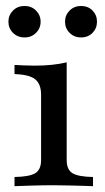

<svg xmlns="http://www.w3.org/2000/svg" viewBox="-20 -639 361 659"><path d="M29.8 0V-31.5Q80.6 -32.3 100.8 -44.4Q121 -56.5 121 -89.5V-313.7Q121 -350 101.2 -366.5Q81.5 -383.1 29.8 -384.7V-416.1Q45.2 -415.3 62.9 -414.5Q80.6 -413.7 99.2 -413.7Q129.8 -413.7 157.7 -416.5Q185.5 -419.4 208.9 -425V-89.5Q208.9 -56.5 229 -44.4Q249.2 -32.3 299.2 -31.5V0Q287.1 -0.8 264.9 -1.2Q242.7 -1.6 216.5 -2.4Q190.3 -3.2 164.5 -3.2Q126.6 -3.2 87.9 -2Q49.2 -0.8 29.8 0ZM258.1 -510.5Q234.7 -510.5 219 -526.2Q203.2 -541.9 203.2 -564.5Q203.2 -587.1 219 -602.8Q234.7 -618.5 258.1 -618.5Q282.3 -618.5 297.6 -602.8Q312.9 -587.1 312.9 -564.5Q312.9 -541.9 297.6 -526.2Q282.3 -510.5 258.1 -510.5ZM64.5 -510.5Q40.3 -510.5 24.6 -526.2Q8.9 -541.9 8.9 -564.5Q8.9 -587.1 24.6 -602.8Q40.3 -618.5 64.5 -618.5Q87.9 -618.5 103.6 -602.8Q119.4 -587.1 119.4 -564.5Q119.4 -541.9 103.6 -526.2Q87.9 -510.5 64.5 -510.5Z"/></svg>

Font: Playfair 12pt Medium
Style: Regular
Weight: 500
Designer: Claus Eggers Sørensen
Foundry: Claus Eggers Sørensen
Version: Version 2.000;gftools[0.9.28]